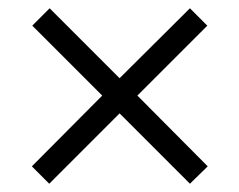

<svg xmlns="http://www.w3.org/2000/svg" viewBox="-20 -444 578 464"><path d="M57 -42 227 -213 58 -382 100 -424 269 -255 439 -424 481 -382 312 -213 482 -42 439 0 269 -170 99 0Z"/></svg>

Font: Eudoxus Sans Light
Style: Regular
Weight: 300
Designer: Stijn de Vries
Foundry: tokotype
Version: Version 2.005